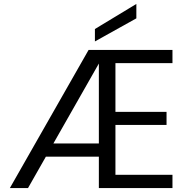

<svg xmlns="http://www.w3.org/2000/svg" viewBox="-20 -953 951 973"><path d="M30 0 429 -700H854V-633H565V-386H824V-320H565V-67H854V0H481V-631L122 0ZM166 -159 201 -226H520V-159ZM461 -743V-806L671 -933V-860Z"/></svg>

Font: DM Sans 24pt
Style: Regular
Weight: 400
Designer: Colophon Foundry, Jonny Pinhorn
Foundry: Colophon Foundry
Version: Version 4.004;gftools[0.9.30]